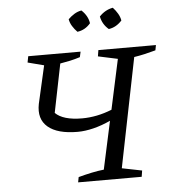

<svg xmlns="http://www.w3.org/2000/svg" viewBox="-57 -904 856 957"><g transform="rotate(-5 370.5 -426.0)"><path d="M295 0 300 -26Q333 -35 366 -42Q399 -49 428 -52L480 -292Q437 -272 394.5 -261.5Q352 -251 315 -251Q214 -251 166.5 -291.5Q119 -332 134 -407L177 -596L96 -617L102 -648H364L358 -621Q333 -613 308 -607.5Q283 -602 258 -598L209 -355Q248 -316 343 -316Q417 -316 492 -346L546 -596L448 -617L453 -648H741L736 -622Q707 -614 680.5 -608Q654 -602 628 -598L518 -51L618 -31L613 0ZM386 -852Q418 -822 423 -785Q396 -753 357 -748Q343 -762 332.5 -779Q322 -796 319 -814Q333 -828 350 -838.5Q367 -849 386 -852ZM543 -852Q557 -837 567 -820Q577 -803 580 -785Q551 -753 514 -748Q483 -774 475 -814Q504 -845 543 -852Z"/></g></svg>

Font: Piazzolla SC
Style: Italic
Weight: 400
Italic angle: -11.3°
Designer: Juan Pablo del Peral
Foundry: Huerta Tipografica
Version: Version 1.330